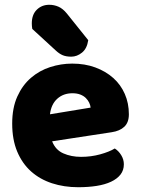

<svg xmlns="http://www.w3.org/2000/svg" viewBox="-20 -767 589 803"><path d="M198 -176Q212 -140 245 -125.5Q278 -111 319 -111Q361 -111 399 -121.5Q437 -132 460 -146Q476 -136 487 -118Q498 -100 498 -80Q498 -55 484 -37Q470 -19 444.5 -7Q419 5 384 10.5Q349 16 307 16Q248 16 197.5 -0.5Q147 -17 110 -50Q73 -83 52 -133Q31 -183 31 -250Q31 -316 52.5 -363.5Q74 -411 109.5 -441.5Q145 -472 190 -486.5Q235 -501 282 -501Q335 -501 378.5 -485Q422 -469 453.5 -441Q485 -413 502 -374Q519 -335 519 -289Q519 -255 500 -237Q481 -219 447 -214ZM283 -377Q245 -377 219.5 -354Q194 -331 189 -289L359 -317Q358 -327 353 -337.5Q348 -348 339 -357Q330 -366 316 -371.5Q302 -377 283 -377ZM115 -646Q114 -650 113.5 -657.5Q113 -665 113 -669Q113 -706 134 -726.5Q155 -747 186 -747Q206 -747 224.5 -739Q243 -731 260 -710L349 -599Q344 -564 323 -547Q302 -530 278 -530Q257 -530 242.5 -536Q228 -542 213 -556Z"/></svg>

Font: Baloo Tammudu 2 ExtraBold
Style: Regular
Weight: 800
Designer: Maithili Shingre, Omkar Shende and Ek Type
Foundry: Ek Type
Version: Version 1.640;hotconv 1.0.111;makeotfexe 2.5.65597; ttfautoh